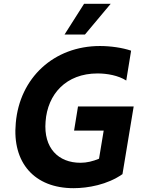

<svg xmlns="http://www.w3.org/2000/svg" viewBox="-20 -979 767 1009"><path d="M561.8 -959.2H421.9L319.2 -797.6H426.5ZM389.9 -419.4 369.3 -292.6H524.9L500.4 -144.9C467.7 -131.4 436.4 -123.6 402.7 -123.6C286.9 -123.6 208.1 -200.6 219.5 -340.2C229.8 -484 327.1 -593 492.5 -593C543 -593 601.9 -582.4 643.5 -555.8L669 -712.7C622.9 -728.3 561.1 -737.2 505.3 -737.2C262.8 -737.2 83.1 -569.6 62.9 -332.4C43.3 -123.9 160.9 9.9 366.1 9.9C441.8 9.9 544.4 -8.2 623.6 -63.9L682.5 -419.4Z"/></svg>

Font: TID UI
Style: Bold Italic
Weight: 700
Italic angle: -9.39999°
Designer: The TID Project Authors
Foundry: Bakken & Bæck
Version: Version 1.001;hotconv 1.0.109;makeotfexe 2.5.65596